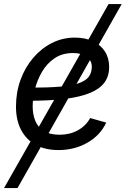

<svg xmlns="http://www.w3.org/2000/svg" viewBox="-35 -748 636 972"><path d="M-14.6 204.1 514.6 -727.5H581.1L53.7 204.1ZM261.2 11.7Q193.8 11.7 145.8 -14.6Q97.7 -41 71.8 -90.3Q45.9 -139.6 45.9 -208.5Q45.9 -280.3 68.8 -343.5Q91.8 -406.7 132.8 -454.8Q173.8 -502.9 227.8 -530.3Q281.7 -557.6 343.8 -557.6Q396.5 -557.6 435.5 -539.3Q474.6 -521 496.1 -487.5Q517.6 -454.1 517.6 -408.7Q517.6 -362.8 493.9 -330.3Q470.2 -297.9 420.4 -277.3Q370.6 -256.8 292.7 -247.3Q214.8 -237.8 106.9 -237.8L118.7 -304.2Q208 -304.2 268.1 -309.3Q328.1 -314.5 363.5 -326.7Q398.9 -338.9 414.3 -359.4Q429.7 -379.9 429.7 -410.6Q429.7 -441.9 403.6 -460.7Q377.4 -479.5 335 -479.5Q279.8 -479.5 241 -452.9Q202.1 -426.3 177.7 -384.5Q153.3 -342.8 141.8 -296.1Q130.4 -249.5 130.4 -209Q130.4 -168.9 143.6 -136.5Q156.7 -104 186.8 -85Q216.8 -65.9 266.6 -65.9Q318.8 -65.9 359.6 -88.6Q400.4 -111.3 421.4 -150.4L502.9 -127.4Q472.7 -63 407.5 -25.6Q342.3 11.7 261.2 11.7Z"/></svg>

Font: Adwaita Sans
Style: Italic
Weight: 400
Italic angle: -9.39999°
Designer: Rasmus Andersson
Foundry: rsms
Version: Version 4.001;git-9221beed3